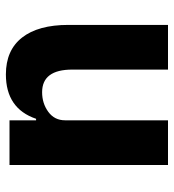

<svg xmlns="http://www.w3.org/2000/svg" viewBox="10 -574 577 636"><g transform="rotate(90 298.0 -256.5)"><path d="M227 12Q147 12 105 -41.5Q63 -95 63 -195V-525H211V-208Q211 -108 286 -108Q323 -108 351 -128.5Q379 -149 379 -184V-525H527V0H379V-88H374Q340 12 227 12Z"/></g></svg>

Font: Anuphan
Style: Bold
Weight: 700
Designer: Mike Abbink, Paul van der Laan, Pieter van Rosmalen, Mint Tantisuwanna
Foundry: Bold Monday; Cadson Demak
Version: Version 3.002;hotconv 1.0.109;makeotfexe 2.5.65596